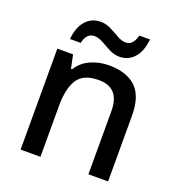

<svg xmlns="http://www.w3.org/2000/svg" viewBox="-133 -852 897 963"><g transform="rotate(20 315.0 -370.5)"><path d="M356 -549Q450 -549 500 -502Q550 -455 550 -351V0H445V-336Q445 -462 334 -462Q251 -462 220 -413Q189 -364 189 -272V0H83V-539H167L182 -467H188Q214 -509 259.5 -529Q305 -549 356 -549ZM126 -606Q132 -670 163 -705Q194 -740 243 -740Q271 -740 297.5 -726.5Q324 -713 348 -699Q372 -685 394 -685Q433 -685 447 -741H504Q498 -677 467 -642Q436 -607 388 -607Q361 -607 334.5 -620.5Q308 -634 283.5 -648Q259 -662 237 -662Q196 -662 183 -606Z"/></g></svg>

Font: Noto Sans Sinhala Medium
Style: Regular
Weight: 500
Designer: Jelle Bosma - Monotype Design Team
Foundry: Monotype Imaging Inc.
Version: Version 2.006; ttfautohint (v1.8.4.7-5d5b)